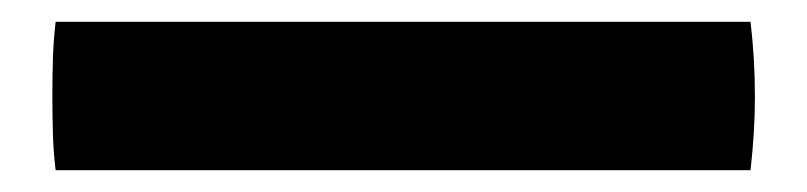

<svg xmlns="http://www.w3.org/2000/svg" viewBox="-20 36 740 176"><path d="M668 56Q670 73 671 90Q672 107 672 125Q672 141 671 157.5Q670 174 668 192H31Q29 176 28.5 158.5Q28 141 28 124Q28 107 28.5 90Q29 73 31 56Z"/></svg>

Font: Ranchers
Style: Regular
Weight: 400
Designer: Pablo Impallari, Brenda Gallo
Foundry: Pablo Impallari, Brenda Gallo
Version: Version 1.000; ttfautohint (v0.8) -G 200 -r 50